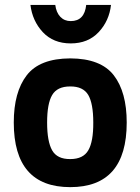

<svg xmlns="http://www.w3.org/2000/svg" viewBox="-20 -750 572 782"><path d="M268.1 -664.1Q324.2 -664.1 331.1 -730H432.1Q424.8 -665 381.8 -619.1Q338.9 -573.2 268.1 -573.2Q197.3 -573.2 154.3 -619.1Q111.8 -665 104 -730H205.1Q209 -699.2 225.6 -681.6Q242.2 -664.1 268.1 -664.1ZM266.1 -102.1Q319.3 -102.1 339.8 -138.2Q360.4 -173.8 359.9 -251Q359.9 -328.1 339.4 -363.3Q318.4 -398.4 265.6 -397.9Q212.9 -397.9 192.4 -362.8Q171.9 -328.1 171.9 -251Q171.9 -173.8 192.4 -137.7Q212.9 -101.6 266.1 -102.1ZM266.1 -512.2Q390.6 -511.7 443.4 -443.4Q496.1 -375 496.1 -251Q496.1 12.2 266.1 12.2Q36.1 12.2 36.1 -251Q36.1 -375 88.9 -443.4Q141.6 -511.7 266.1 -512.2Z"/></svg>

Font: TitilliumWeb-Bold
Style: Bold
Weight: 700
Version: Version 1.001;PS 57.000;hotconv 1.0.70;makeotf.lib2.5.55311